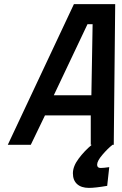

<svg xmlns="http://www.w3.org/2000/svg" viewBox="-20 -705 592 935"><path d="M453 97Q453 113 470 113Q484 113 512 109L502 200Q444 210 413 210Q376 210 355.5 191.5Q335 173 335 139Q335 105 363 67.5Q391 30 427 0H422V-143H199L130 0H18L340 -685H541L534 0H528Q504 19 478.5 49Q453 79 453 97ZM425 -241 431 -587H406L242 -241Z"/></svg>

Font: Cairo SemiBold
Style: Italic
Weight: 600
Italic angle: -13°
Designer: Mohamed Gaber, Accademia di Belle Arti di Urbino and others
Foundry: Kief Type Foundry, Accademia di Belle Arti di Urbino and others
Version: Version 3.011